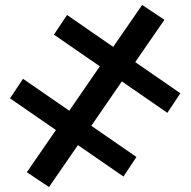

<svg xmlns="http://www.w3.org/2000/svg" viewBox="-20 -748 770 776"><path d="M472.5 -419 349 -239.5 531.5 -113.5 479 -34.5 295 -161.5 178 8 88.5 -52 206 -222.5 20.5 -350.5 73 -429.5 260 -300.5 383.5 -480 198 -608 251 -687.5 437.5 -558.5 554.5 -728 644.5 -668 526.5 -497 709 -371 656.5 -292Z"/></svg>

Font: Lato SemiBold
Style: Regular
Weight: 600
Designer: Lukasz Dziedzic with Adam Twardoch and Botio Nikoltchev
Foundry: tyPoland Lukasz Dziedzic
Version: Version 2.015; 2015-08-06; http://www.latofonts.com/